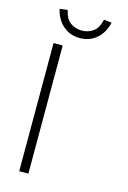

<svg xmlns="http://www.w3.org/2000/svg" viewBox="-132 -951 677 1013"><g transform="rotate(15 206.0 -444.0)"><path d="M80 0V-700H130V0ZM64 -883 107 -888Q117 -840 144.5 -821Q172 -802 206 -802Q240 -802 267.5 -821Q295 -840 305 -888L348 -883Q340 -846 320 -818.5Q300 -791 271 -776Q242 -761 206 -761Q170 -761 141 -776Q112 -791 92 -818.5Q72 -846 64 -883Z"/></g></svg>

Font: Mach ExtraLight
Style: Regular
Weight: 250
Version: Version 1.002